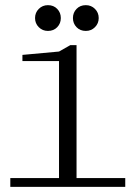

<svg xmlns="http://www.w3.org/2000/svg" viewBox="-20 -725 540 745"><path d="M20 0V-34H209V-488H67V-512L209 -525L253 -550H277V-34H466V0ZM313 -605Q291 -605 277 -619.5Q263 -634 263 -655Q263 -676 277 -690.5Q291 -705 313 -705Q334 -705 348.5 -690.5Q363 -676 363 -655Q363 -634 348.5 -619.5Q334 -605 313 -605ZM166 -605Q145 -605 130.5 -619.5Q116 -634 116 -655Q116 -676 130.5 -690.5Q145 -705 166 -705Q188 -705 202 -690.5Q216 -676 216 -655Q216 -634 202 -619.5Q188 -605 166 -605Z"/></svg>

Font: Xanh Mono
Style: Regular
Weight: 400
Monospace: yes
Designer: Lam Bao, Duy Dao
Foundry: Yellow Type Foundry
Version: Version 3.101; ttfautohint (v1.8.3)